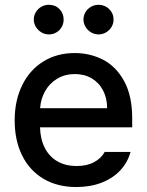

<svg xmlns="http://www.w3.org/2000/svg" viewBox="-20 -754 601 785"><path d="M40 -261.7Q40 -342.8 70.6 -405.3Q101.1 -467.8 156.7 -502.4Q212.4 -537.1 285.2 -537.1Q349.1 -537.1 402.3 -509.3Q455.6 -481.4 488 -421.6Q520.5 -361.8 520.5 -270.5V-233.4H143.6Q145 -184.1 163.8 -148.2Q182.6 -112.3 215.8 -93.8Q249 -75.2 293 -75.2Q335.4 -75.2 364.7 -91.1Q394 -106.9 408.2 -132.8H513.7Q502 -89.8 471.7 -57.4Q441.4 -24.9 395.3 -7.1Q349.1 10.7 292 10.7Q214.8 10.7 158 -22.9Q101.1 -56.6 70.6 -118.2Q40 -179.7 40 -261.7ZM418 -311.5Q418 -352.1 401.6 -383.8Q385.3 -415.5 355.5 -433.3Q325.7 -451.2 286.1 -451.2Q245.6 -451.2 214.1 -432.4Q182.6 -413.6 164.6 -381.6Q146.5 -349.6 144 -311.5ZM118.2 -673.8Q118.2 -690.4 126.5 -704.3Q134.8 -718.3 148.9 -726.3Q163.1 -734.4 179.7 -734.4Q206.1 -734.4 223.1 -717Q240.2 -699.7 240.2 -673.8Q240.2 -657.7 232.4 -643.8Q224.6 -629.9 210.7 -621.6Q196.8 -613.3 179.7 -613.3Q163.6 -613.3 149.4 -621.6Q135.3 -629.9 126.7 -644Q118.2 -658.2 118.2 -673.8ZM321.3 -673.8Q321.3 -690.4 329.6 -704.3Q337.9 -718.3 352.1 -726.3Q366.2 -734.4 382.8 -734.4Q408.7 -734.4 426.5 -716.8Q444.3 -699.2 444.3 -673.8Q444.3 -657.7 436 -643.8Q427.7 -629.9 413.6 -621.6Q399.4 -613.3 382.8 -613.3Q366.7 -613.3 352.5 -621.6Q338.4 -629.9 329.8 -644Q321.3 -658.2 321.3 -673.8Z"/></svg>

Font: Pretendard JP Medium
Style: Regular
Weight: 500
Designer: Base glyphs from Inter by Rasmus Andersson; Hangeul glyphs from Noto Sans CJK(Source Han Sans) by Jang Soo-young and Kan
Foundry: Kil Hyung-jin
Version: Version 1.309